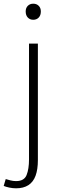

<svg xmlns="http://www.w3.org/2000/svg" viewBox="-55 -766 326 1039"><path d="M32 253Q14 253 -5 249Q-24 245 -35 240L-24 203Q-14 206 1 210Q16 214 32 214Q76 214 89 181Q102 148 102 97V-530H150V100Q150 151 137.5 185Q125 219 98.5 236Q72 253 32 253ZM125 -659Q107 -659 95.5 -671Q84 -683 84 -704Q84 -723 95.5 -734.5Q107 -746 125 -746Q143 -746 154.5 -734.5Q166 -723 166 -704Q166 -683 154.5 -671Q143 -659 125 -659Z"/></svg>

Font: Noto Sans HK Thin ExtraLight
Style: Regular
Weight: 250
Version: Version 2.004-H2;hotconv 1.0.118;makeotfexe 2.5.65603